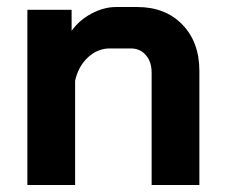

<svg xmlns="http://www.w3.org/2000/svg" viewBox="-20 -527 640 547"><path d="M58 -499H184V-439Q206 -470 241 -488.5Q276 -507 311 -507H371Q451 -507 499.5 -457Q548 -407 548 -325V0H412V-320Q412 -351 395.5 -370Q379 -389 353 -389H293Q258 -389 230.5 -363.5Q203 -338 194 -297V0H58Z"/></svg>

Font: Stavian Bold
Style: Bold
Weight: 700
Version: Version 1.000; ttfautohint (v1.6)